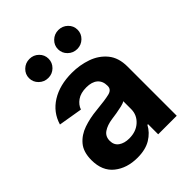

<svg xmlns="http://www.w3.org/2000/svg" viewBox="-217 -883 1015 1015"><g transform="rotate(-45 290.5 -376.0)"><path d="M214.8 10.7Q136.7 10.7 85 -30.5Q33.2 -71.8 33.2 -152.8Q33.2 -213.9 62.5 -248.5Q91.8 -283.2 138.7 -299.3Q185.5 -315.4 239.3 -320.3Q309.6 -327.1 340.6 -334.7Q371.6 -342.3 371.6 -369.1V-371.6Q371.6 -406.2 349.4 -425.3Q327.1 -444.3 286.1 -444.3Q243.7 -444.3 217.8 -426Q191.9 -407.7 183.1 -381.3L48.8 -403.8Q69.8 -474.6 132.6 -513.7Q195.3 -552.7 286.6 -552.7Q345.2 -552.7 398.2 -534.2Q451.2 -515.6 484.6 -474.9Q518.1 -434.1 518.1 -367.7V0H379.4V-75.7H374.5Q354.5 -37.6 314.9 -13.4Q275.4 10.7 214.8 10.7ZM256.3 -92.3Q307.6 -92.3 340.1 -122.1Q372.6 -151.9 372.6 -195.3V-254.4Q363.8 -248 344 -243.4Q324.2 -238.8 302.2 -235.1Q280.3 -231.4 264.2 -229.5Q223.6 -223.6 198.7 -206.5Q173.8 -189.5 173.8 -156.7Q173.8 -125 197 -108.6Q220.2 -92.3 256.3 -92.3ZM179.7 -621.1Q149.4 -621.1 127.9 -642.1Q106.4 -663.1 106.4 -692.4Q106.4 -721.7 127.9 -742.4Q149.4 -763.2 179.7 -763.2Q210 -763.2 231.2 -742.4Q252.4 -721.7 252.4 -692.4Q252.4 -663.1 231.2 -642.1Q210 -621.1 179.7 -621.1ZM396 -621.1Q365.7 -621.1 344.2 -642.1Q322.8 -663.1 322.8 -692.4Q322.8 -721.7 344.2 -742.4Q365.7 -763.2 396 -763.2Q426.3 -763.2 447.8 -742.4Q469.2 -721.7 469.2 -692.4Q469.2 -663.1 447.8 -642.1Q426.3 -621.1 396 -621.1Z"/></g></svg>

Font: Inter
Style: Bold
Weight: 700
Designer: Rasmus Andersson
Foundry: rsms
Version: Version 4.001;git-9221beed3